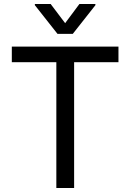

<svg xmlns="http://www.w3.org/2000/svg" viewBox="-20 -940 651 960"><path d="M39.1 -707H572.3V-628.9H350.6V0H261.7V-628.9H39.1ZM305.7 -824.2 377 -919.9H457V-914.1L343.8 -770.5H267.6L154.3 -914.1V-919.9H233.4Z"/></svg>

Font: Pretendard GOV
Style: Regular
Weight: 400
Designer: Base glyphs from Inter by Rasmus Andersson; Hangeul glyphs from Noto Sans CJK(Source Han Sans) by Jang Soo-young and Kan
Foundry: Kil Hyung-jin
Version: Version 1.309